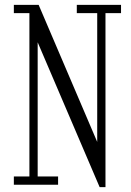

<svg xmlns="http://www.w3.org/2000/svg" viewBox="-20 -760 540 790"><path d="M390 10 135 -586V-34H219V0H37V-34H101V-706H37V-740H139L380 -176V-706H296V-740H478V-706H414V10Z"/></svg>

Font: Xanh Mono
Style: Regular
Weight: 400
Monospace: yes
Designer: Lam Bao, Duy Dao
Foundry: Yellow Type Foundry
Version: Version 3.101; ttfautohint (v1.8.3)